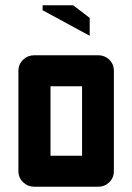

<svg xmlns="http://www.w3.org/2000/svg" viewBox="-20 -710 503 730"><path d="M111 0Q86 0 68 -17Q50 -34 50 -60V-440Q50 -466 68 -483Q86 -500 111 -500H352Q378 -500 395.5 -483Q413 -466 413 -440V-60Q413 -34 395.5 -17Q378 0 352 0ZM172 -118H292V-382H172ZM142 -671V-690H258L321 -642V-574Z"/></svg>

Font: Tschichold
Style: Bold
Weight: 700
Designer: Peter Wiegel
Foundry: Peter Wiegel
Version: Version 1.000; ttfautohint (v1.3)